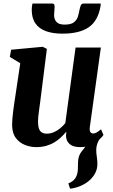

<svg xmlns="http://www.w3.org/2000/svg" viewBox="-20 -836 648 1104"><path d="M383 249 373 218.5Q395 209.5 406 197.5Q417 185.5 422.5 168.5Q427.5 154 427.8 136.2Q428 118.5 428.5 98.5Q429.5 60 447.8 37.2Q466 14.5 480.5 -5L562 -49.5Q547.5 -31 540.2 -11.5Q533 8 533.5 30.5Q533.5 45 536.8 66Q540 87 540 107Q540 137 525.8 162.5Q511.5 188 487 207.5Q465.5 224 439 234.8Q412.5 245.5 383 249ZM188 10Q157 10 125.5 -1.8Q94 -13.5 72.2 -41Q50.5 -68.5 49.5 -116Q49.5 -133.5 51.2 -154.2Q53 -175 56 -198.2Q59 -221.5 62.5 -245.5Q66 -269.5 69.5 -292L96.5 -472.5L36.5 -508.5L44 -550L225.5 -567L249.5 -555L216 -288.5Q213.5 -267 210.5 -245.2Q207.5 -223.5 204.8 -203.5Q202 -183.5 200.2 -166.5Q198.5 -149.5 198.5 -137.5Q198.5 -112 204 -96.5Q209.5 -81 220.8 -74.2Q232 -67.5 249 -67.5Q270 -67.5 289.8 -76Q309.5 -84.5 326.2 -98.5Q343 -112.5 355.5 -128L414.5 -562.5H560L496.5 -105.5Q494 -86 499.5 -77.2Q505 -68.5 515.5 -68.5Q524.5 -68.5 533.8 -73.2Q543 -78 561 -92.5L575 -60Q570 -51.5 552.5 -34.8Q535 -18 507.2 -4Q479.5 10 442.5 10Q404 10 384.2 -4.8Q364.5 -19.5 360.5 -44.5Q360 -47 359.8 -50.8Q359.5 -54.5 359.8 -58.8Q360 -63 360.5 -67.5Q361 -72 361.5 -76L359.5 -77Q346.5 -61.5 330.2 -46Q314 -30.5 293 -17.8Q272 -5 246 2.5Q220 10 188 10ZM281 -815.5Q289.5 -815.5 291.8 -809.8Q294 -804 294 -795Q294 -784 292.5 -772Q291 -760 291 -749.5Q291 -725 304.8 -709.8Q318.5 -694.5 351.5 -694.5Q388.5 -694.5 405.5 -708Q422.5 -721.5 428.2 -741.5Q434 -761.5 437.5 -781Q440 -794 444.5 -804.8Q449 -815.5 459.5 -815.5H559Q559 -812 559 -808.5Q559 -805 558 -800.5Q544 -716.5 490.5 -679.5Q437 -642.5 338.5 -642.5Q283.5 -642.5 244.2 -656.8Q205 -671 183.8 -701.2Q162.5 -731.5 162.5 -779.5Q162.5 -788 163.5 -797.2Q164.5 -806.5 166.5 -815.5Z"/></svg>

Font: Merriweather 20pt ExtraBold
Style: Italic
Weight: 800
Italic angle: -7.8°
Version: Version 2.101